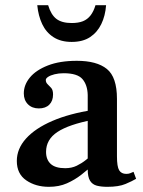

<svg xmlns="http://www.w3.org/2000/svg" viewBox="-20 -712 552 742"><path d="M395 10Q371 10 354 5.5Q337 1 328 -13.5Q319 -28 319 -57V-345Q318 -384 298.5 -406.5Q279 -429 226 -429Q207 -429 191 -425Q175 -421 166 -415Q157 -409 157 -403Q157 -393 164 -386.5Q171 -380 178 -372Q185 -364 185 -347Q185 -322 170.5 -307.5Q156 -293 130 -293Q104 -293 88 -309Q72 -325 72 -351Q72 -384 95.5 -412.5Q119 -441 165 -459Q211 -477 277 -477Q354 -477 393 -445.5Q432 -414 432 -330V-108Q432 -68 440.5 -54Q449 -40 468 -40Q477 -40 483 -42.5Q489 -45 496 -48L506 -21Q491 -12 465 -1Q439 10 395 10ZM169 10Q118 10 81.5 -15Q45 -40 45 -90Q45 -137 80.5 -176.5Q116 -216 182 -244.5Q248 -273 339 -287V-249Q246 -231 202 -202Q158 -173 158 -125Q158 -95 176 -78.5Q194 -62 232 -62Q257 -62 276.5 -71.5Q296 -81 311.5 -93.5Q327 -106 338 -115V-74Q319 -56 294 -36.5Q269 -17 238.5 -3.5Q208 10 169 10ZM257 -550Q215 -550 186.5 -568.5Q158 -587 143 -619Q128 -651 124 -692H166Q177 -655 198 -639Q219 -623 257 -623Q283 -623 300.5 -630Q318 -637 330 -652.5Q342 -668 349 -692H390Q387 -651 371.5 -619Q356 -587 328 -568.5Q300 -550 257 -550Z"/></svg>

Font: Frank Ruhl Libre Medium
Style: Regular
Weight: 500
Designer: Yanek Iontef
Foundry: Fontef
Version: Version 6.004